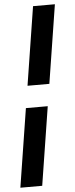

<svg xmlns="http://www.w3.org/2000/svg" viewBox="-61 -761 379 972"><g transform="rotate(-5 128.5 -275.0)"><path d="M83 -331 146 -730H257L194 -331ZM2 180 65 -219H176L113 180Z"/></g></svg>

Font: MuseoModerno Thin Medium
Style: Italic
Weight: 500
Italic angle: -9°
Version: Version 1.003